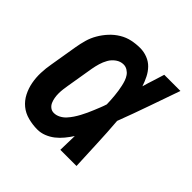

<svg xmlns="http://www.w3.org/2000/svg" viewBox="-145 -655 789 789"><g transform="rotate(45 250.0 -260.0)"><path d="M176 8Q149 8 122 1Q95 -6 75 -22.5Q55 -39 43 -62.5Q31 -86 26 -112.5Q21 -139 22 -167Q23 -195 28 -222L48 -342Q52 -366 58.5 -389Q65 -412 77.5 -433.5Q90 -455 107 -473.5Q124 -492 145.5 -505Q167 -518 190.5 -523Q214 -528 238 -528Q260 -528 280.5 -520Q301 -512 315.5 -497Q330 -482 339.5 -463Q349 -444 356 -423Q363 -448 371 -472Q379 -496 386 -520H480Q456 -452 432.5 -384.5Q409 -317 383 -249Q388 -187 390.5 -124.5Q393 -62 396 0H302Q303 -20 303 -40.5Q303 -61 304 -82Q293 -65 279.5 -48.5Q266 -32 250 -19.5Q234 -7 215 0.5Q196 8 176 8ZM176 -88Q190 -88 203.5 -95Q217 -102 227 -113Q237 -124 245 -136Q253 -148 260 -161Q267 -174 273 -187Q279 -200 284.5 -213.5Q290 -227 295.5 -240.5Q301 -254 305 -267Q305 -279 304 -291.5Q303 -304 302 -316.5Q301 -329 299 -341Q297 -353 294.5 -365Q292 -377 288 -388.5Q284 -400 277.5 -409.5Q271 -419 260.5 -425.5Q250 -432 238 -432Q220 -432 204.5 -421Q189 -410 180 -394Q171 -378 166 -361Q161 -344 158 -327L138 -207Q136 -195 134.5 -183Q133 -171 133 -158.5Q133 -146 135 -134.5Q137 -123 141.5 -112.5Q146 -102 155 -95Q164 -88 176 -88Z"/></g></svg>

Font: Iosevka Gothic
Style: Bold Italic
Weight: 700
Italic angle: -9°
Monospace: yes
Designer: Belleve Invis
Foundry: Belleve Invis
Version: Version 15.5.1; ttfautohint (v1.8.4)